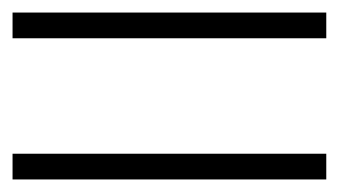

<svg xmlns="http://www.w3.org/2000/svg" viewBox="-20 -513 540 306"><path d="M0 -227V-268H500V-227ZM0 -452V-493H500V-452Z"/></svg>

Font: Mplus 1p Light
Style: Regular
Weight: 300
Version: Version 1.061